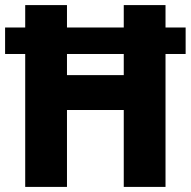

<svg xmlns="http://www.w3.org/2000/svg" viewBox="-21 -734 749 754"><path d="M78 0V-522H-1V-626H78V-714H242V-626H465V-714H629V-626H708V-522H629V0H465V-302H242V0ZM242 -439H465V-522H242Z"/></svg>

Font: Noto Sans Arabic SemCond ExtBd
Style: Regular
Weight: 800
Width: 4
Designer: Monotype Design Team, Nadine Chahine, Nizar Qandah and Khaled Hosny
Foundry: Monotype Imaging Inc.
Version: Version 2.012; ttfautohint (v1.8.4.7-5d5b)